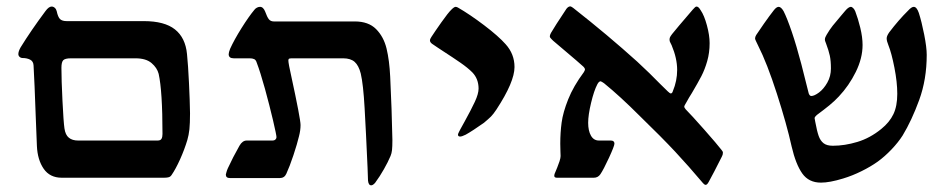

<svg xmlns="http://www.w3.org/2000/svg" viewBox="-20 -548 2935 592"><path d="M49.8 -369.1Q44.4 -369.1 40.5 -372.6Q36.6 -376 36.6 -381.3Q36.6 -389.6 43.5 -401.9Q75.7 -454.1 120.1 -513.7Q130.4 -527.8 139.2 -527.8Q144.5 -527.8 148.9 -523.9Q153.3 -520 154.8 -513.7Q158.7 -495.1 165.3 -489Q171.9 -482.9 185.5 -482.9H423.3Q487.3 -482.9 519.5 -457.3Q551.8 -431.6 556.6 -381.3Q560.1 -347.2 562.7 -292.2Q565.4 -237.3 565.9 -198.7Q565.9 -167 564 -149.2Q562 -131.3 557.6 -116.2Q548.8 -86.9 535.2 -56.6Q521.5 -26.4 509.3 -8.8Q505.9 -3.4 500.7 -1.7Q495.6 0 485.8 0H170.4Q133.8 0 114.7 -27.6Q95.7 -55.2 93.8 -97.7Q92.3 -126 90.3 -185.5Q86.4 -296.4 83.5 -345.7Q83 -358.9 73 -364Q63 -369.1 49.8 -369.1ZM481 -134.8Q481 -267.1 469.2 -320.3Q464.4 -338.9 447.3 -353.5Q430.2 -368.2 397.5 -368.2H198.7Q180.7 -368.2 175 -362.3Q169.4 -356.4 169.4 -338.9Q169.4 -302.7 172.6 -237.5Q175.8 -172.4 178.7 -152.3Q181.6 -131.8 192.4 -123.3Q203.1 -114.7 220.7 -114.7H465.8Q475.1 -114.7 478 -120.1Q481 -125.5 481 -134.8Z M740.7 -114.7H819.8Q826.2 -114.7 829.3 -117.9Q832.5 -121.1 832.5 -125Q832.5 -131.3 821.8 -177.2Q811 -223.1 796.9 -274.4Q782.7 -325.7 771.5 -355Q769 -363.3 763.7 -365.7Q758.3 -368.2 750 -368.2H700.7Q685.1 -368.2 685.1 -380.9Q685.1 -386.2 689.5 -397.5Q702.1 -425.3 724.6 -461.2Q747.1 -497.1 764.6 -518.1Q767.6 -522 772.2 -524.4Q776.9 -526.9 781.7 -526.9Q787.1 -526.9 791 -522.9Q794.9 -519 797.4 -512.7Q803.7 -495.1 809.1 -488.5Q814.5 -481.9 824.2 -481.9H1073.7Q1116.2 -481.9 1139.6 -458.3Q1163.1 -434.6 1171.9 -398.2Q1180.7 -361.8 1183.1 -311.5Q1188 -211.4 1189.9 -116.2Q1189.9 -95.7 1188.7 -85.2Q1187.5 -74.7 1184.1 -66.9Q1176.3 -48.3 1163.8 -26.4Q1151.4 -4.4 1136.7 15.6Q1129.9 23.4 1124.5 23.4Q1116.2 23.4 1114.7 8.8L1113.3 -31.2Q1108.4 -142.1 1104.2 -215.1Q1100.1 -288.1 1092.3 -321.3Q1085.9 -346.2 1073.5 -357.2Q1061 -368.2 1038.1 -368.2H880.9Q874.5 -368.2 871.8 -367.2Q869.1 -366.2 869.1 -361.3Q869.1 -357.4 871.6 -343.8L877.4 -316.4Q906.7 -181.2 906.7 -162.6Q906.7 -146 901.9 -127.9Q896.5 -105 884.8 -69.6Q873 -34.2 862.8 -12.2Q856.9 1 842.8 1H689Q676.3 1 676.3 -9.8Q676.8 -11.2 678.2 -17.1Q679.7 -22.9 682.6 -29.3Q697.8 -62.5 718.3 -98.6Q727.5 -114.7 740.7 -114.7Z M1436.5 -324.7Q1422.4 -338.9 1399.9 -354.5Q1377.4 -370.1 1347.2 -389.6Q1338.4 -395.5 1329.3 -401.4Q1320.3 -407.2 1312 -413.1Q1305.7 -418 1305.7 -423.3Q1305.7 -427.7 1310.1 -434.1Q1319.8 -449.2 1340.8 -479Q1361.8 -508.8 1372.1 -518.6Q1380.4 -526.9 1384.8 -526.9Q1387.7 -526.9 1391.6 -524.9Q1428.2 -503.9 1472.7 -470.2Q1517.1 -436.5 1539.1 -411.6Q1566.4 -381.3 1566.4 -341.3Q1566.4 -295.4 1510.7 -210.4Q1501 -195.8 1493.7 -188.5Q1486.3 -181.2 1472.2 -169.4Q1437 -144.5 1416 -132.8Q1404.3 -127 1398.9 -127Q1392.1 -127 1392.1 -132.8Q1392.1 -135.3 1395.3 -141.4Q1398.4 -147.5 1399.4 -149.4L1412.6 -173.3Q1432.6 -209.5 1444.1 -234.1Q1455.6 -258.8 1455.6 -274.9Q1455.6 -304.7 1436.5 -324.7Z M1780.3 -325.7Q1783.7 -331.5 1783.7 -334Q1783.7 -335.9 1781.7 -338.9Q1779.8 -341.8 1777.3 -343.8Q1764.6 -355.5 1721.2 -392.1Q1720.2 -392.6 1685.5 -422.4Q1682.6 -425.3 1680.4 -427.5Q1678.2 -429.7 1676.8 -431.6Q1675.3 -433.6 1675.3 -436Q1675.3 -438 1676 -440.2Q1676.8 -442.4 1678.7 -446.3Q1689.5 -465.3 1726.6 -521Q1732.4 -528.3 1738.3 -528.3Q1739.7 -528.3 1742.9 -526.6Q1746.1 -524.9 1747.6 -523.4Q1854 -439.9 1944.8 -357.9Q1983.9 -321.8 2016.6 -288.1Q2036.6 -268.1 2039.1 -266.1Q2045.9 -259.8 2047.9 -259.8Q2052.7 -259.8 2054.7 -267.1Q2067.9 -298.8 2067.9 -332.5Q2067.9 -368.2 2050.8 -408.7Q2049.3 -412.1 2046.9 -416.5Q2044.4 -420.9 2044.4 -425.3Q2044.4 -430.2 2045.9 -433.3Q2047.4 -436.5 2052.2 -442.9Q2064.5 -458.5 2116.2 -518.6Q2124 -527.8 2127.4 -527.8Q2130.9 -527.8 2133.8 -525.1Q2136.7 -522.5 2140.6 -516.1Q2151.4 -500.5 2159.7 -469.7Q2168 -439 2168 -415Q2168 -385.3 2160.6 -359.6Q2153.3 -334 2142.6 -313.2Q2131.8 -292.5 2113.3 -261.2Q2109.4 -254.9 2104.7 -247.3Q2100.1 -239.7 2095.2 -230.5Q2093.8 -228 2091.8 -224.6Q2089.8 -221.2 2089.8 -218.8Q2089.8 -217.3 2091.3 -215.1Q2092.8 -212.9 2094.2 -210.9Q2111.3 -193.8 2151.6 -148.2Q2191.9 -102.5 2204.6 -85.9Q2209 -81.1 2209 -77.1Q2209 -70.8 2205.6 -64.9Q2179.7 -13.2 2165 13.2Q2160.2 22 2155.8 22Q2153.3 22 2150.9 19.8Q2148.4 17.6 2147.5 16.6Q2103 -36.1 2061.8 -80.3Q2020.5 -124.5 1952.6 -190.4Q1891.6 -251.5 1842.3 -291.5Q1838.9 -293.9 1836.2 -295.4Q1833.5 -296.9 1832 -297.4Q1826.7 -297.4 1821.8 -288.1Q1811.5 -268.6 1802.5 -231Q1793.5 -193.4 1793.5 -169.4Q1793.5 -145 1802 -129.9Q1810.5 -114.7 1826.7 -114.7H1863.3Q1874.5 -114.7 1874.5 -105Q1874.5 -98.1 1857.7 -61.5Q1840.8 -24.9 1831.1 -10.7Q1823.7 0 1811 0H1697.3Q1689 0 1689 -5.9Q1689 -11.2 1693.8 -21L1698.2 -31.7Q1702.1 -41 1705.3 -51Q1708.5 -61 1708.5 -66.9Q1708.5 -71.3 1708 -81.3Q1707.5 -91.3 1707.5 -105Q1707.5 -139.2 1711.7 -170.2Q1715.8 -201.2 1731.9 -241.7Q1748 -282.2 1780.3 -325.7Z M2308.1 -429.2Q2308.1 -434.1 2311.5 -439.9Q2317.9 -449.7 2335.4 -474.9Q2353 -500 2365.7 -516.1Q2374 -526.9 2380.9 -526.9Q2388.2 -526.9 2396 -513.7Q2406.7 -492.7 2421.4 -449.7Q2436 -406.7 2450.7 -350.6Q2460.4 -313 2473.6 -259.8Q2476.6 -252 2481.4 -252Q2490.7 -252 2505.4 -262.9Q2520 -273.9 2531 -293.5Q2542 -313 2542 -336.9Q2542 -360.4 2538.6 -376.2Q2535.2 -392.1 2526.9 -414.1Q2525.9 -416.5 2524.7 -419.9Q2523.4 -423.3 2523.4 -425.8Q2523.4 -429.7 2524.9 -433.3Q2526.4 -437 2528.8 -440.9Q2537.6 -456.1 2547.6 -468.8Q2557.6 -481.4 2573.2 -499.5L2586.4 -515.1Q2591.8 -521.5 2596.2 -524.2Q2600.6 -526.9 2603 -526.9Q2606.9 -526.9 2610.8 -522.9Q2614.7 -519 2617.2 -512.7Q2625.5 -491.2 2632.6 -462.2Q2639.6 -433.1 2639.6 -409.2Q2639.6 -368.7 2618.7 -326.2Q2597.7 -283.7 2566.4 -250.5Q2553.7 -236.8 2537.4 -223.4Q2521 -210 2498.5 -193.4Q2491.7 -187.5 2491.7 -183.6Q2491.7 -181.2 2493.7 -172.4Q2499 -143.6 2504.2 -128.9Q2509.3 -114.3 2519.3 -106.4Q2529.3 -98.6 2547.9 -98.6Q2584.5 -98.6 2623.5 -110.4Q2662.6 -122.1 2697.3 -150.4Q2722.7 -170.9 2734.6 -195.8Q2746.6 -220.7 2746.6 -258.8Q2746.6 -294.4 2737.8 -339.4Q2729 -384.3 2719.2 -408.7Q2713.9 -421.4 2713.9 -429.7Q2713.9 -437 2721.7 -448.2Q2751 -486.8 2779.8 -515.1Q2790.5 -526.9 2797.4 -526.9Q2806.6 -526.9 2813 -508.3Q2821.8 -481 2829.6 -441.4Q2837.4 -401.9 2837.4 -378.9Q2837.4 -303.2 2814.2 -239.7Q2791 -176.3 2763.2 -130.4Q2749.5 -108.9 2728.8 -87.2Q2708 -65.4 2686.5 -49.8Q2664.6 -34.2 2636.5 -20.3Q2608.4 -6.3 2579.6 2.4Q2538.1 15.1 2511.2 15.1Q2473.6 15.1 2453.6 -13.2Q2433.6 -41.5 2420.9 -96.2Q2405.8 -164.6 2375.5 -258.8Q2345.2 -353 2317.4 -407.7Q2315.4 -412.1 2311.8 -419.4Q2308.1 -426.8 2308.1 -429.2Z"/></svg>

Font: David Libre Medium
Style: Regular
Weight: 500
Version: Version 1.000